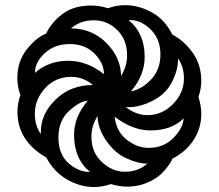

<svg xmlns="http://www.w3.org/2000/svg" viewBox="-20 -728 868 762"><path d="M352.5 14.2Q297.9 14.2 245.8 -15.9Q193.8 -45.9 163.6 -103Q49.3 -168.5 49.3 -284.2Q49.3 -317.9 61 -350.6Q48.8 -384.3 48.8 -417.5Q48.8 -484.4 85.9 -531.5Q123 -578.6 163.1 -594.7Q184.1 -639.6 228.5 -672.9Q272.9 -706.1 341.3 -706.1Q375.5 -706.1 408.7 -695.3Q441.9 -707.5 476.1 -707.5Q530.8 -707.5 582.5 -679Q634.3 -650.4 664.1 -590.8Q711.4 -565.9 745.1 -518.3Q778.8 -470.7 778.8 -407.2Q778.8 -375 767.6 -343.3Q778.8 -308.6 778.8 -275.4Q778.8 -218.3 747.8 -171.6Q716.8 -125 665.5 -99.1Q635.3 -41.5 587.6 -14.4Q540 12.7 484.9 12.7Q452.6 12.7 420.4 2.4Q386.7 14.2 352.5 14.2ZM499.5 -365.2Q544.9 -374.5 580.8 -413.8Q616.7 -453.1 616.7 -511.7Q616.7 -572.8 578.4 -610.6Q540 -648.4 496.1 -648.4L490.7 -647.9Q554.2 -595.7 554.2 -502Q554.2 -429.2 499.5 -365.2ZM460.4 -426.3Q484.4 -465.3 484.4 -508.8Q484.4 -570.3 445.3 -608.9Q406.2 -647.5 352.5 -647.5Q298.8 -647.5 261.7 -615.2Q345.7 -615.2 403.1 -556.6Q460.4 -498 460.4 -426.3ZM565.4 -271Q623.5 -271 666.7 -315.2Q710 -359.4 710 -416.5Q710 -462.9 686.5 -496.6V-490.2Q686.5 -450.2 662.6 -402.8Q638.7 -355.5 587.6 -329.1Q536.6 -302.7 490.2 -302.7L479 -303.2Q520.5 -271 565.4 -271ZM392.6 -433.6Q392.6 -477.5 355 -515.4Q317.4 -553.2 256.8 -553.2Q197.3 -553.2 158 -517.3Q118.7 -481.4 118.7 -439Q172.9 -486.8 250.5 -486.8Q325.7 -486.8 392.6 -433.6ZM569.3 -141.1Q630.4 -141.1 669.2 -181.6Q708 -222.2 708.5 -258.3Q662.1 -210.4 576.7 -210.4Q506.3 -210.4 435.1 -264.6Q441.4 -206.5 482.7 -173.8Q523.9 -141.1 569.3 -141.1ZM142.6 -195.3 142.1 -204.6Q142.1 -276.4 201.4 -333.5Q260.7 -390.6 348.6 -390.6Q311.5 -422.9 261.7 -422.9Q200.2 -422.9 159.2 -378.2Q118.2 -333.5 118.2 -276.4Q118.2 -229 142.6 -195.3ZM337.4 -45.4Q273.9 -97.7 273.9 -192.4Q273.9 -264.6 328.1 -328.1Q297.9 -327.1 254.9 -288.6Q211.9 -250 211.9 -181.6Q211.9 -115.7 251.7 -80.6Q291.5 -45.4 337.4 -45.4ZM475.1 -46.4Q528.8 -46.4 564.5 -78.6H561.5Q528.8 -78.6 481.9 -99.6Q435.1 -120.6 401.1 -170.4Q367.2 -220.2 367.2 -267.6Q342.8 -229 342.8 -185.5Q342.8 -123.5 384.3 -85Q425.8 -46.4 475.1 -46.4Z"/></svg>

Font: Bainsley
Style: Bold
Weight: 700
Designer: Paul James MIller
Foundry: High-Logic / Made with FontCreator
Version: Version 1.411;March 28, 2021;FontCreator 13.0.0.2683 64-bit